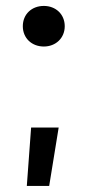

<svg xmlns="http://www.w3.org/2000/svg" viewBox="-20 -526 296 648"><path d="M70.5 101.5H146L178 -95.5H85ZM128 -369C168 -369 198.5 -397.5 198.5 -437.5C198.5 -478 168 -506 128 -506C87 -506 57 -478 57 -437.5C57 -397.5 87 -369 128 -369Z"/></svg>

Font: MCL Standard
Style: Regular
Weight: 400
Designer: Květoslav Bartoš
Foundry: Florian Karsten
Version: Version 1.001;Glyphs 3.2.3 (3260)